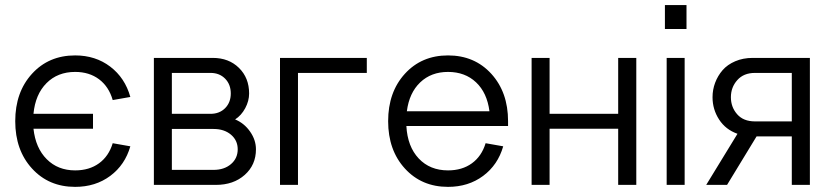

<svg xmlns="http://www.w3.org/2000/svg" viewBox="-20 -728 3264 756"><path d="M275.9 -509.8Q356 -509.8 414.1 -465.6Q472.2 -421.4 493.2 -346.2L423.8 -334Q408.7 -386.7 370.1 -415.8Q331.5 -444.8 275.9 -444.8Q207 -444.8 163.1 -400.6Q119.1 -356.4 111.8 -279.8H346.2V-221.2H111.8Q120.1 -145 164.1 -101.1Q208 -57.1 275.9 -57.1Q331.5 -57.1 369.9 -85Q408.2 -112.8 423.8 -164.1L493.2 -151.9Q472.2 -78.6 414.1 -35.4Q356 7.8 275.9 7.8Q171.9 7.8 106 -64.5Q40 -136.7 40 -251Q40 -365.2 106 -437.5Q171.9 -509.8 275.9 -509.8Z M585.9 -500H817.9Q880.9 -500 920.9 -460.7Q960.9 -421.4 960.9 -359.9Q960.9 -330.6 945.6 -302Q930.2 -273.4 905.8 -257.8Q941.9 -242.7 964.8 -209.7Q987.8 -176.8 987.8 -140.1Q987.8 -78.6 943.6 -39.3Q899.4 0 830.1 0H585.9ZM656.7 -220.2V-59.1H820.8Q862.8 -59.1 889.4 -81.8Q916 -104.5 916 -140.1Q916 -175.3 889.4 -197.8Q862.8 -220.2 820.8 -220.2ZM656.7 -440.9V-279.8H809.1Q844.2 -279.8 866.5 -302.2Q888.7 -324.7 888.7 -359.9Q888.7 -395.5 866.5 -418.2Q844.2 -440.9 809.1 -440.9Z M1082.5 -500H1424.3V-440.9H1153.3V0H1082.5Z M1744.1 -509.8Q1848.6 -509.8 1914.6 -437.3Q1980.5 -364.7 1980.5 -251V-231.9H1580.1Q1584.5 -150.9 1628.7 -104Q1672.9 -57.1 1744.1 -57.1Q1799.8 -57.1 1838.1 -85Q1876.5 -112.8 1892.1 -164.1L1961.4 -151.9Q1940.4 -78.6 1882.3 -35.4Q1824.2 7.8 1744.1 7.8Q1640.1 7.8 1574.2 -64.5Q1508.3 -136.7 1508.3 -251Q1508.3 -365.2 1574.2 -437.5Q1640.1 -509.8 1744.1 -509.8ZM1744.1 -444.8Q1677.7 -444.8 1634.5 -403.6Q1591.3 -362.3 1582 -290H1907.2Q1897.9 -362.8 1854.5 -403.8Q1811 -444.8 1744.1 -444.8Z M2073.2 -500H2144V-279.8H2414.1V-500H2485.4V0H2414.1V-221.2H2144V0H2073.2Z M2605 0V-500H2675.8V0ZM2598.1 -613.8V-708H2683.1V-613.8Z M3168.9 0H3097.7V-190.9H2959L2842.8 0H2760.7L2883.8 -201.2Q2836.9 -217.8 2811.3 -257.6Q2785.6 -297.4 2785.6 -345.2Q2785.6 -375 2795.9 -402.3Q2806.2 -429.7 2825.2 -451.7Q2844.2 -473.6 2875 -486.8Q2905.8 -500 2943.8 -500H3168.9ZM3097.7 -250V-440.9H2952.6Q2908.2 -440.9 2883.1 -412.6Q2857.9 -384.3 2857.9 -345.2Q2857.9 -306.2 2882.6 -278.1Q2907.2 -250 2952.6 -250Z"/></svg>

Font: LT Superior
Style: Regular
Weight: 400
Designer: Daniel Lyons
Foundry: LyonsType
Version: Version 1.000